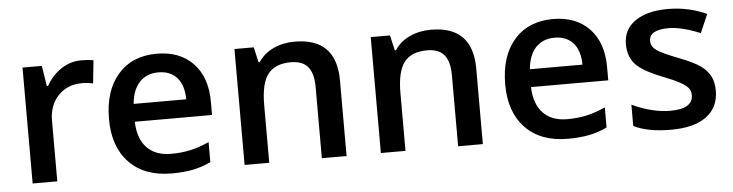

<svg xmlns="http://www.w3.org/2000/svg" viewBox="-40 -715 3400 891"><g transform="rotate(-5 1660.0 -270.0)"><path d="M356 -549.8Q390.6 -549.8 413.1 -544.9L401.9 -438Q377.4 -443.8 351.1 -443.8Q282.2 -443.8 239.5 -398.9Q196.8 -354 196.8 -282.2V0H82V-540H171.9L187 -444.8H192.9Q219.7 -493.2 262.9 -521.5Q306.2 -549.8 356 -549.8Z M729 9.8Q603 9.8 532 -63.7Q460.9 -137.2 460.9 -266.1Q460.9 -398.4 526.9 -474.1Q592.8 -549.8 708 -549.8Q814.9 -549.8 877 -484.9Q939 -419.9 939 -306.2V-244.1H579.1Q581.5 -165.5 621.6 -123.3Q661.6 -81.1 734.4 -81.1Q782.2 -81.1 823.5 -90.1Q864.7 -99.1 912.1 -120.1V-26.9Q870.1 -6.8 827.1 1.5Q784.2 9.8 729 9.8ZM708 -462.9Q653.3 -462.9 620.4 -428.2Q587.4 -393.6 581.1 -327.1H826.2Q825.2 -394 793.9 -428.5Q762.7 -462.9 708 -462.9Z M1544.4 0H1429.2V-332Q1429.2 -394.5 1404.1 -425.3Q1378.9 -456.1 1324.2 -456.1Q1251.5 -456.1 1217.8 -413.1Q1184.1 -370.1 1184.1 -269V0H1069.3V-540H1159.2L1175.3 -469.2H1181.2Q1205.6 -507.8 1250.5 -528.8Q1295.4 -549.8 1350.1 -549.8Q1544.4 -549.8 1544.4 -352.1Z M2179.2 0H2064V-332Q2064 -394.5 2038.8 -425.3Q2013.7 -456.1 1959 -456.1Q1886.2 -456.1 1852.5 -413.1Q1818.8 -370.1 1818.8 -269V0H1704.1V-540H1793.9L1810.1 -469.2H1815.9Q1840.3 -507.8 1885.3 -528.8Q1930.2 -549.8 1984.9 -549.8Q2179.2 -549.8 2179.2 -352.1Z M2574.7 9.8Q2448.7 9.8 2377.7 -63.7Q2306.6 -137.2 2306.6 -266.1Q2306.6 -398.4 2372.6 -474.1Q2438.5 -549.8 2553.7 -549.8Q2660.6 -549.8 2722.7 -484.9Q2784.7 -419.9 2784.7 -306.2V-244.1H2424.8Q2427.2 -165.5 2467.3 -123.3Q2507.3 -81.1 2580.1 -81.1Q2627.9 -81.1 2669.2 -90.1Q2710.4 -99.1 2757.8 -120.1V-26.9Q2715.8 -6.8 2672.9 1.5Q2629.9 9.8 2574.7 9.8ZM2553.7 -462.9Q2499 -462.9 2466.1 -428.2Q2433.1 -393.6 2426.8 -327.1H2671.9Q2670.9 -394 2639.6 -428.5Q2608.4 -462.9 2553.7 -462.9Z M3277.8 -153.8Q3277.8 -74.7 3220.2 -32.5Q3162.6 9.8 3055.2 9.8Q2947.3 9.8 2881.8 -22.9V-122.1Q2977.1 -78.1 3059.1 -78.1Q3165 -78.1 3165 -142.1Q3165 -162.6 3153.3 -176.3Q3141.6 -189.9 3114.7 -204.6Q3087.9 -219.2 3040 -237.8Q2946.8 -273.9 2913.8 -310.1Q2880.9 -346.2 2880.9 -403.8Q2880.9 -473.1 2936.8 -511.5Q2992.7 -549.8 3088.9 -549.8Q3184.1 -549.8 3269 -511.2L3231.9 -424.8Q3144.5 -460.9 3085 -460.9Q2994.1 -460.9 2994.1 -409.2Q2994.1 -383.8 3017.8 -366.2Q3041.5 -348.6 3121.1 -317.9Q3188 -292 3218.3 -270.5Q3248.5 -249 3263.2 -220.9Q3277.8 -192.9 3277.8 -153.8Z"/></g></svg>

Font: f0_41667          
Style: Regular
Weight: 600
Foundry: Ascender Corporation
Version: Version 1.10